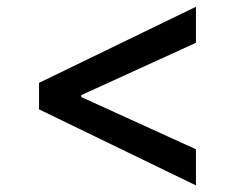

<svg xmlns="http://www.w3.org/2000/svg" viewBox="-20 -575 706 577"><path d="M97.3 -246.4V-326L568.9 -554.7V-446.4L224.1 -289.1V-283.4L568.9 -126.4V-17.8Z"/></svg>

Font: Cannonade Med
Style: Regular
Weight: 500
Designer: Rasmus Andersson
Foundry: rsms
Version: Version 3.012;git-f93a4a705